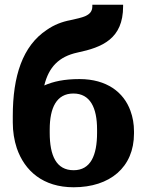

<svg xmlns="http://www.w3.org/2000/svg" viewBox="-20 -781 609 811"><path d="M34 -264C34 -225 40 -188 51 -155C84 -59 162 10 291 10C444 10 546 -74 546 -217V-226C546 -257 541 -286 531 -313C503 -391 431 -447 316 -447C251 -447 206 -437 167 -420C186 -498 229 -542 307 -559C412 -581 500 -617 500 -754V-761H370V-754C370 -712 324 -707 278 -696C241 -689 208 -676 178 -655C75 -587 34 -459 34 -291ZM190 -220V-234C190 -326 219 -386 290 -386C361 -386 390 -326 390 -234V-220C390 -125 363 -62 291 -62C218 -62 190 -123 190 -220Z"/></svg>

Font: Aerodynamic
Style: Bd
Weight: 500
Designer: Google
Version: Version 2.000980; 2014